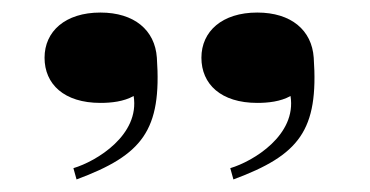

<svg xmlns="http://www.w3.org/2000/svg" viewBox="-20 -735 590 306"><path d="M347 -467 352 -449C457 -488 488 -527 480 -643C477 -687 444 -715 390 -715C334 -715 301 -685 301 -643C301 -601 332 -571 390 -571C407 -571 427 -573 443 -582C453 -520 384 -478 347 -467ZM97 -467 102 -449C207 -488 238 -527 230 -643C227 -687 194 -715 140 -715C84 -715 51 -685 51 -643C51 -601 82 -571 140 -571C157 -571 177 -573 193 -582C203 -520 134 -478 97 -467Z"/></svg>

Font: Sprat Extended Black
Style: Regular
Weight: 900
Width: 9
Designer: Ethan Nakache
Foundry: Collletttivo
Version: Version 2.000;Glyphs 3.2 (3217)